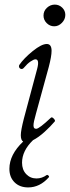

<svg xmlns="http://www.w3.org/2000/svg" viewBox="-20 -608 305 838"><path d="M216.8 -493.2Q197.8 -493.2 183.8 -507.1Q169.9 -521 169.9 -540Q169.9 -560.1 184.8 -574Q199.7 -587.9 219.2 -587.9Q237.8 -587.9 251.5 -574.7Q265.1 -561.5 265.1 -543Q265.1 -523.4 250.2 -508.3Q235.4 -493.2 216.8 -493.2ZM103 210Q65.9 210 43.5 187.7Q21 165.5 21 128.9Q21 66.9 81.1 9.8Q70.8 3.9 70.8 -18.1Q70.8 -38.1 84 -89.8L142.1 -307.1Q153.3 -349.1 134.8 -349.1Q127.4 -349.1 113.3 -339.6Q99.1 -330.1 84 -312Q78.6 -305.7 72.3 -307.1Q65.9 -308.6 63.7 -314.2Q61.5 -319.8 64 -324.2Q84 -353.5 122.6 -384.8Q161.1 -416 184.1 -416Q205.1 -416 205.1 -386.2Q205.1 -362.3 192.9 -315.9L137.2 -112.8Q131.3 -92.3 128.7 -79.8Q126 -67.4 126.2 -59.6Q126.5 -51.8 129.4 -48.8Q132.3 -45.9 138.2 -45.9Q150.9 -45.9 202.1 -94.2Q206.5 -98.6 214.4 -90.6Q222.2 -82.5 219.2 -78.1Q200.2 -55.7 174.1 -32Q147.9 -8.3 124 3.9Q76.2 50.3 76.2 102.1Q76.2 132.8 94.2 151.9Q112.3 170.9 139.2 170.9Q163.1 170.9 184.1 155.8Q188 154.3 191.9 158.7Q195.8 163.1 192.9 166Q153.8 210 103 210Z"/></svg>

Font: Junicode SmCond Light
Style: Italic
Weight: 300
Width: 4
Italic angle: -11°
Designer: Peter S. Baker
Version: Version 2.206